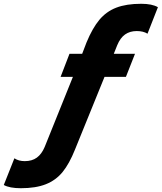

<svg xmlns="http://www.w3.org/2000/svg" viewBox="-225 -764 854 1014"><path d="M-205 213 -149 72Q-127 87 -94 87Q-56 87 -30.5 68.5Q-5 50 11 12L160 -358H95L142 -480H209L232 -540Q263 -615 299.5 -659Q336 -703 389 -723.5Q442 -744 521 -744Q578 -744 609 -726L554 -586Q532 -600 497 -600Q461 -600 435.5 -582Q410 -564 394 -525L376 -480H488L440 -358H327L171 26Q141 101 105.5 144.5Q70 188 17 209Q-36 230 -115 230Q-174 230 -205 213Z"/></svg>

Font: Readiness ExtraBold
Style: Italic
Weight: 800
Italic angle: -12°
Designer: Katatrad Team
Foundry: CadsonDemak
Version: Version 1.00;January 16, 2020;FontCreator 12.0.0.2550 64-bit